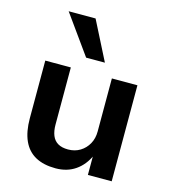

<svg xmlns="http://www.w3.org/2000/svg" viewBox="-114 -856 851 958"><g transform="rotate(15 311.5 -377.0)"><path d="M261 10Q199 10 157 -13Q115 -36 94 -82.5Q73 -129 73 -198V-496H205V-201Q205 -168 214.5 -144.5Q224 -121 244.5 -109Q265 -97 297 -97Q332 -97 359 -113.5Q386 -130 401.5 -158Q417 -186 417 -222V-496H549V0H426V-103H430Q406 -49 363 -19.5Q320 10 261 10ZM266 -563 122 -764H261L363 -563Z"/></g></svg>

Font: Nunito Sans 9pt
Style: Bold
Weight: 700
Version: Version 3.101;gftools[0.9.27]